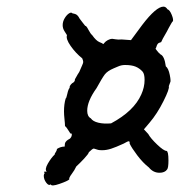

<svg xmlns="http://www.w3.org/2000/svg" viewBox="-20 -574 542 579"><path d="M112 -44Q112 -49 115 -52Q113 -54 113 -55Q113 -57 116.5 -56.5Q120 -56 121 -56Q114 -63 124.5 -81Q135 -99 145 -108V-109Q145 -111 148 -115Q151 -119 152 -125Q163 -132 175 -132Q175 -142 178 -146Q181 -150 185 -152.5Q189 -155 191 -156Q196 -161 196.5 -167Q197 -173 193 -171Q191 -173 185.5 -182Q180 -191 176 -194Q176 -201 174.5 -214.5Q173 -228 173 -238Q173 -260 178 -277Q180 -277 183 -291Q186 -305 190 -309V-311Q190 -315 194 -319.5Q198 -324 201 -325Q202 -326 204 -328Q206 -330 206 -335Q207 -336 210 -342Q213 -348 219 -357Q224 -369 227.5 -376.5Q231 -384 231 -387Q231 -391 228 -398Q208 -414 193 -435.5Q178 -457 182 -468L175 -479Q169 -488 169 -498Q169 -509 175 -519Q181 -529 188 -533.5Q195 -538 198 -534Q198 -534 206 -532Q214 -530 220 -518Q225 -511 229.5 -505.5Q234 -500 237 -496Q240 -497 246.5 -484.5Q253 -472 258 -468Q270 -451 280 -447Q290 -443 290 -442L291 -441Q292 -441 295 -445Q298 -449 305 -453Q313 -457 318 -457Q321 -457 328.5 -455.5Q336 -454 347 -455L375 -453L409 -499Q451 -554 473 -554Q480 -554 485 -546Q492 -544 498 -529Q504 -514 501 -509Q500 -510 496 -502.5Q492 -495 489 -490Q486 -484 483 -478.5Q480 -473 477 -468Q474 -463 471 -457.5Q468 -452 466 -447Q458 -445 455.5 -441.5Q453 -438 452 -434Q451 -430 449 -427Q450 -426 453.5 -421Q457 -416 464 -410Q476 -405 480 -374Q488 -368 492 -348Q496 -328 493 -325L489 -314Q492 -307 473 -269Q454 -231 431 -204L414 -184L427 -170Q434 -157 454 -138Q474 -119 482 -119Q488 -118 488 -90Q488 -68 484 -63Q477 -53 461 -53Q442 -53 429 -69Q411 -83 394 -105.5Q377 -128 371 -141V-144Q371 -148 368 -148Q365 -148 353 -141Q329 -130 315 -125.5Q301 -121 288 -121Q280 -121 276 -122Q264 -126 263 -126Q259 -126 248 -115Q247 -110 234 -96Q221 -82 210 -72Q205 -61 196 -49Q187 -37 189 -33Q184 -28 159.5 -19.5Q135 -11 133 -18Q127 -13 119.5 -23Q112 -33 112 -44ZM406 -289Q416 -311 416 -333Q416 -351 410 -358Q401 -368 389 -373Q377 -378 357 -378Q346 -378 336 -373.5Q326 -369 323 -368Q304 -360 296 -349.5Q288 -339 271 -308Q243 -269 243 -240Q243 -223 254 -217Q260 -208 276.5 -204Q293 -200 315 -202Q384 -239 406 -289Z"/></svg>

Font: Caveat
Style: Bold
Weight: 700
Designer: Pablo Impallari
Foundry: Pablo Impallari
Version: Version 1.500; ttfautohint (v1.6)